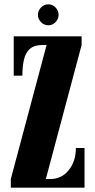

<svg xmlns="http://www.w3.org/2000/svg" viewBox="-20 -868 440 888"><path d="M30 0V-40L195.5 -660H177.5Q138 -660 117.8 -641.5Q97.5 -623 90.5 -590.8Q83.5 -558.5 83.5 -518H43.5V-700H357.5V-660L192 -40H212Q265 -40 298 -81.2Q331 -122.5 331 -183.5H371V0ZM204 -751Q184 -751 169.8 -765.5Q155.5 -780 155.5 -799Q155.5 -819 169.8 -833.5Q184 -848 204 -848Q222.5 -848 236.8 -833.5Q251 -819 251 -799Q251 -780 236.8 -765.5Q222.5 -751 204 -751Z"/></svg>

Font: Imbue 10pt Black
Style: Regular
Weight: 900
Designer: Tyler Finck
Foundry: Etcetera Type Company
Version: Version 1.102; ttfautohint (v1.8.3)